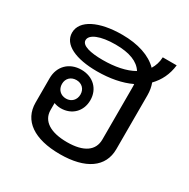

<svg xmlns="http://www.w3.org/2000/svg" viewBox="-147 -763 893 908"><g transform="rotate(30 299.5 -309.0)"><path d="M295 11C435 11 515 -45 515 -143V-438C515 -461 511 -482 504 -501C537 -535 558 -577 564 -629H488C487 -602 479 -579 467 -560C425 -603 356 -626 269 -626C144 -626 58 -584 58 -516C58 -451 136 -416 251 -416C321 -416 384 -428 434 -452C435 -446 435 -440 435 -433V-150C435 -89 387 -55 296 -55C206 -55 153 -88 153 -148V-186C163 -182 176 -179 190 -179C250 -179 293 -221 293 -282C293 -343 249 -386 185 -386C119 -386 74 -341 74 -276V-143C74 -45 154 11 295 11ZM131 -517C131 -548 183 -570 265 -570C342 -570 391 -550 415 -512C372 -487 313 -476 248 -476C181 -476 131 -488 131 -517ZM138 -282C138 -312 159 -332 189 -332C218 -332 239 -312 239 -282C239 -252 218 -231 189 -231C159 -231 138 -252 138 -282Z"/></g></svg>

Font: TPK Tissa Web Quiz
Style: Regular
Weight: 400
Designer: Jacques Le Bailly, Suppakit Chalermlarp | Katatrad Co.,Ltd.
Foundry: Jacques Le Bailly, Cadson Demak Co.,Ltd.
Version: Version 5.000;Glyphs 3.1.2 (3151)